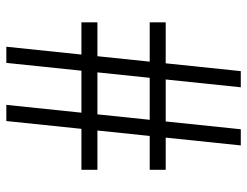

<svg xmlns="http://www.w3.org/2000/svg" viewBox="-107 -673 780 606"><g transform="rotate(-90 283.0 -370.0)"><path d="M310.5 0 387.5 -740H438.5L361.5 0ZM50 -237V-287.5H515.5V-237ZM127 0 204 -740H255L178 0ZM50 -452.5V-503H515.5V-452.5Z"/></g></svg>

Font: Encode Sans SC Light
Style: Regular
Weight: 300
Version: Version 3.002